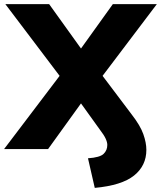

<svg xmlns="http://www.w3.org/2000/svg" viewBox="-45 -725 783 934"><path d="M416 189 383 45Q441 41 459 23.5Q477 6 477 -20Q477 -33 469 -50.5Q461 -68 441 -94L349 -222L189 0H-25L245 -356L-19 -705H194L349 -489L504 -705H718L454 -356L595 -169Q637 -115 652 -73Q667 -31 667 4Q667 81 607 129Q547 177 416 189Z"/></svg>

Font: Nunito Sans Black
Style: Regular
Weight: 900
Designer: Vernon Adams
Foundry: Vernon Adams
Version: Version 3.006; ttfautohint (v1.8.3)